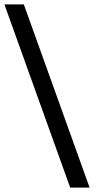

<svg xmlns="http://www.w3.org/2000/svg" viewBox="-39 -750 426 870"><path d="M279 100 -19 -730H69L367 100Z"/></svg>

Font: MuseoModerno
Style: Regular
Weight: 400
Designer: Pablo Cosgaya, Héctor Gatti, Marcela Romero, and the Authors of The MuseoModerno Project.
Foundry: Omnibus-Type Team
Version: Version 1.001